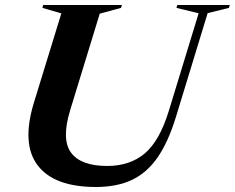

<svg xmlns="http://www.w3.org/2000/svg" viewBox="-20 -735 938 767"><path d="M260.5 -295.5Q224.5 -178 264 -125Q303.5 -72 408 -72Q499 -72 558.5 -122.2Q618 -172.5 655 -294L773.5 -682L685 -703.5L688 -715H898L894.5 -703.5L809.5 -682.5L683 -268.5Q652.5 -168.5 609.8 -106.5Q567 -44.5 506.8 -16.2Q446.5 12 363.5 12Q197 12 131 -73.8Q65 -159.5 115.5 -325L225 -681.5L149.5 -703.5L152.5 -715H467L463.5 -703.5L378.5 -680.5Z"/></svg>

Font: Newsreader 72pt SemiBold
Style: Italic
Weight: 600
Italic angle: -17°
Designer: Hugues Gentile
Foundry: Production Type
Version: Version 1.003; ttfautohint (v1.8.3)